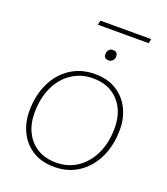

<svg xmlns="http://www.w3.org/2000/svg" viewBox="-143 -874 852 982"><g transform="rotate(20 283.5 -383.0)"><path d="M267 9Q197 9 148.5 -21.5Q100 -52 75 -103.5Q50 -155 50 -216Q50 -302 81.5 -368Q113 -434 170 -471.5Q227 -509 302 -509Q372 -509 420 -478.5Q468 -448 493 -397.5Q518 -347 518 -285Q518 -200 486.5 -133.5Q455 -67 398.5 -29Q342 9 267 9ZM267 -15Q333 -15 383 -49Q433 -83 461.5 -143.5Q490 -204 490 -284Q490 -374 439 -429.5Q388 -485 301 -485Q235 -485 184.5 -451Q134 -417 106 -356.5Q78 -296 78 -217Q78 -157 101 -111.5Q124 -66 166.5 -40.5Q209 -15 267 -15ZM342 -598Q316 -598 316 -624Q316 -637 324 -646.5Q332 -656 345 -656Q372 -656 372 -630Q372 -616 363 -607Q354 -598 342 -598ZM510 -775 505 -751H228L234 -775Z"/></g></svg>

Font: Work Sans ExtraLight
Style: Italic
Weight: 200
Italic angle: -13°
Designer: Wei Huang
Foundry: Wei Huang
Version: Version 2.012; ttfautohint (v1.8.3)